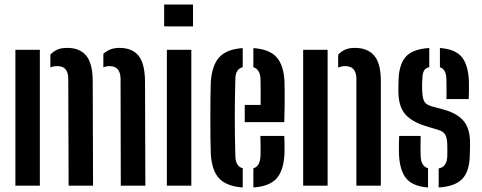

<svg xmlns="http://www.w3.org/2000/svg" viewBox="-20 -820 2127 848"><path d="M513.5 0 512.5 -473.5Q511 -528 464 -528Q449 -528 436.5 -522.5V-582.5Q450 -594.5 467.2 -601.5Q484.5 -608.5 508 -608.5Q562.5 -608.5 590.8 -575.2Q619 -542 620.5 -464.5L622 0ZM283 0 281.5 -473.5Q281 -528 233 -528Q216.5 -528 202.5 -522.5V-579Q216 -593 233 -600.8Q250 -608.5 277 -608.5Q331.5 -608.5 360 -575.2Q388.5 -542 389.5 -464.5L391 0ZM48 0V-600H156V0Z M705 -703.5V-800H832.5V-703.5ZM717 0V-600H825V0Z M911 -141.5Q910 -170 909.5 -211.2Q909 -252.5 909 -298Q909 -343.5 909.5 -385.2Q910 -427 911 -457Q916 -532 948.8 -567.5Q981.5 -603 1052 -607.5V-523.5Q1020.5 -515 1019.5 -473Q1017 -383.5 1017 -301.2Q1017 -219 1019.5 -130.5Q1020.5 -85 1052 -77V8Q980.5 3 947.8 -32.2Q915 -67.5 911 -141.5ZM1061 -280.5V-356.5H1131Q1131.5 -396.5 1131.2 -428.5Q1131 -460.5 1130.5 -473Q1128 -514.5 1099 -523V-607.5Q1168.5 -603 1200.5 -568.5Q1232.5 -534 1236.5 -461Q1237 -448 1237.2 -419.2Q1237.5 -390.5 1237.2 -354Q1237 -317.5 1235.5 -280.5ZM1099 8V-76.5Q1128 -85 1130.5 -130.5Q1131 -146 1131 -168.8Q1131 -191.5 1130 -219.5H1235.5Q1236.5 -205.5 1236.8 -182.5Q1237 -159.5 1236.5 -141.5Q1233 -66.5 1201.2 -31.5Q1169.5 3.5 1099 8Z M1554 0V-473.5Q1553.5 -528 1504 -528Q1489 -528 1473.5 -521.5V-578.5Q1487 -593 1504.2 -600.8Q1521.5 -608.5 1548 -608.5Q1602.5 -608.5 1632 -575.2Q1661.5 -542 1662 -464.5V0ZM1319 0V-600H1427V0Z M1917.5 8V-76Q1954.5 -83 1955.5 -130.5Q1955.5 -151 1955.8 -157.2Q1956 -163.5 1955.5 -182.5Q1955 -208.5 1947.2 -223.8Q1939.5 -239 1918 -245.5L1859 -263.5Q1799.5 -282 1770 -315.2Q1740.5 -348.5 1739.5 -414.5Q1739.5 -425.5 1739.5 -435.5Q1739.5 -445.5 1740 -456.5Q1740.5 -532 1770.8 -567.8Q1801 -603.5 1876 -608V-523.5Q1859.5 -520 1852.8 -508Q1846 -496 1845.5 -473Q1844.5 -458.5 1844.2 -449.8Q1844 -441 1844.5 -423Q1845 -395 1851.5 -377Q1858 -359 1884.5 -351L1937.5 -336.5Q1996.5 -321 2026.2 -287.5Q2056 -254 2056 -188Q2056 -176.5 2055.8 -163.2Q2055.5 -150 2055 -138.5Q2054.5 -65.5 2022.8 -31Q1991 3.5 1917.5 8ZM1951.5 -382.5Q1952.5 -401.5 1952.2 -430Q1952 -458.5 1951.5 -473Q1949.5 -515.5 1923 -523V-608Q1990.5 -603 2019.2 -568.5Q2048 -534 2051 -461Q2051.5 -443 2051.2 -419.8Q2051 -396.5 2050 -382.5ZM1742 -141.5Q1741.5 -159.5 1741.8 -182.5Q1742 -205.5 1743 -219.5H1838Q1837 -191.5 1837.2 -168.8Q1837.5 -146 1838 -130.5Q1839.5 -85.5 1870.5 -77V8Q1803 3 1774 -32.2Q1745 -67.5 1742 -141.5Z"/></svg>

Font: Big Shoulders Stencil Display
Style: Bold
Weight: 700
Designer: Patric King
Foundry: XO Type Co
Version: Version 1.000